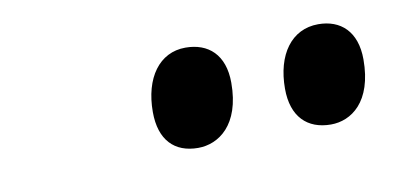

<svg xmlns="http://www.w3.org/2000/svg" viewBox="-32 -833 603 289"><g transform="rotate(-10 269.0 -688.0)"><path d="M456 -612C487 -612 521 -635 521 -700C521 -743 497 -764 463 -764C422 -764 397 -729 397 -677C397 -634 420 -612 456 -612ZM253 -612C284 -612 319 -635 319 -700C319 -743 295 -764 260 -764C220 -764 195 -729 195 -677C195 -634 217 -612 253 -612Z"/></g></svg>

Font: Noto Serif Display SemiCondensed Black
Style: Italic
Weight: 900
Width: 4
Italic angle: -12°
Designer: Monotype Design Team
Foundry: Monotype Imaging Inc.
Version: Version 2.009